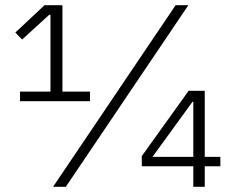

<svg xmlns="http://www.w3.org/2000/svg" viewBox="-20 -718 891 738"><path d="M767 0V-79H827V-115H767V-369H705L525 -118V-79H723V0ZM723 -115H566L720 -327H723ZM233 0 704 -698H655L184 0ZM326 -329V-366H220V-698H151L39 -593L65 -566L169 -661H174V-366H57V-329Z"/></svg>

Font: IBM Plex Devanagari Light
Style: Regular
Weight: 300
Designer: Mike Abbink, Paul van der Laan, Pieter van Rosmalen, Erin McLaughlin
Foundry: Bold Monday
Version: Version 1.0